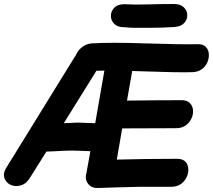

<svg xmlns="http://www.w3.org/2000/svg" viewBox="-59 -933 1065 960"><path d="M429 7Q506 4 522 4Q537 4 564 3Q591 2 615.5 1.5Q640 1 646 1H797Q826 1 845.5 -13Q865 -27 874.5 -48Q884 -69 882.5 -90Q881 -111 867.5 -125Q854 -139 827 -139Q668 -139 525 -135Q536 -195 552 -291Q693 -292 821 -292Q850 -292 869.5 -306Q889 -320 898.5 -341Q908 -362 906 -383Q904 -404 890 -418Q876 -432 850 -432Q722 -432 576 -430Q591 -514 602 -578Q617 -578 635 -577Q825 -570 902 -572Q931 -573 950.5 -587.5Q970 -602 978.5 -623Q987 -644 985 -665Q983 -686 969 -699.5Q955 -713 928 -712Q855 -710 670 -716Q494 -722 398 -716Q373 -714 351.5 -697.5Q330 -681 321 -658L313 -646L-24 -100Q-45 -69 -37.5 -44.5Q-30 -20 -6.5 -9Q17 2 45 -6Q73 -14 92 -46L173 -175Q184 -175 209 -176.5Q234 -178 258 -179Q282 -180 289 -180H309Q311 -180 325 -179.5Q339 -179 357.5 -178.5Q376 -178 393 -177Q382 -117 373 -67V-66L371 -61Q366 -32 383 -12Q400 8 429 7ZM260 -317 423 -579Q442 -579 463 -580Q448 -495 417 -317Q332 -320 328 -320Q323 -320 260 -317ZM609 -794H698Q750 -794 813 -798Q846 -800 862 -818Q878 -836 877.5 -858Q877 -880 860 -896.5Q843 -913 811 -913Q749 -913 682 -911Q614 -909 560 -912Q527 -911 511 -893Q495 -875 495.5 -852Q496 -829 513.5 -812.5Q531 -796 564 -797Q590 -794 609 -794Z"/></svg>

Font: Balsamiq Sans
Style: Bold Italic
Weight: 700
Italic angle: -12°
Designer: Michael Angeles
Foundry: Balsamiq SRL
Version: Version 1.020; ttfautohint (v1.8.4.7-5d5b);gftools[0.9.26]